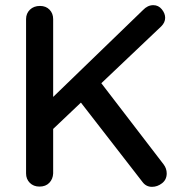

<svg xmlns="http://www.w3.org/2000/svg" viewBox="-20 -723 702 744"><path d="M569 1Q546 1 532 -18L283 -339L360 -417L614 -86Q626 -70 626 -51Q626 -27 608 -13Q590 1 569 1ZM574 -703Q594 -703 607 -687Q620 -671 620 -654Q620 -636 605 -621L174 -212L168 -330L534 -684Q552 -703 574 -703ZM133 0Q110 0 95.5 -14.5Q81 -29 81 -51V-649Q81 -671 96 -685.5Q111 -700 135 -700Q158 -700 172 -685.5Q186 -671 186 -649V-51Q185 -29 171 -14.5Q157 0 133 0Z"/></svg>

Font: Quicksand SemiBold
Style: Regular
Weight: 600
Designer: Andrew Paglinawan
Foundry: Andrew Paglinawan
Version: Version 3.006